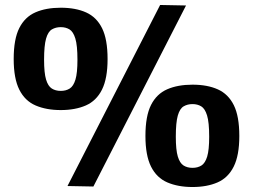

<svg xmlns="http://www.w3.org/2000/svg" viewBox="-20 -743 1016 771"><path d="M35 -506Q35 -586 57.5 -630.5Q80 -675 122.5 -693.5Q165 -712 224 -712Q284 -712 326 -693Q368 -674 390 -629.5Q412 -585 412 -506Q412 -428 389.5 -383Q367 -338 324.5 -319.5Q282 -301 224 -301Q166 -301 123 -319.5Q80 -338 57.5 -383Q35 -428 35 -506ZM157 -503Q157 -450 165 -423.5Q173 -397 188 -387.5Q203 -378 224 -378Q245 -378 260 -387.5Q275 -397 283 -423.5Q291 -450 291 -503Q291 -561 282.5 -588.5Q274 -616 259 -625Q244 -634 224 -634Q204 -634 188.5 -625Q173 -616 165 -588Q157 -560 157 -503ZM355 6 251 4 623 -723 727 -721ZM564 -197Q564 -277 586.5 -321.5Q609 -366 651.5 -384.5Q694 -403 753 -403Q813 -403 855 -384Q897 -365 919 -320.5Q941 -276 941 -197Q941 -119 918.5 -74Q896 -29 853.5 -10.5Q811 8 753 8Q695 8 652 -10.5Q609 -29 586.5 -74Q564 -119 564 -197ZM686 -194Q686 -141 694 -114.5Q702 -88 717 -78.5Q732 -69 753 -69Q774 -69 789 -78.5Q804 -88 812 -114.5Q820 -141 820 -194Q820 -252 811.5 -279.5Q803 -307 788 -316Q773 -325 753 -325Q733 -325 717.5 -316Q702 -307 694 -279Q686 -251 686 -194Z"/></svg>

Font: Georama
Style: Bold
Weight: 700
Designer: Jean-Baptiste Levee
Foundry: Production Type
Version: Version 1.000